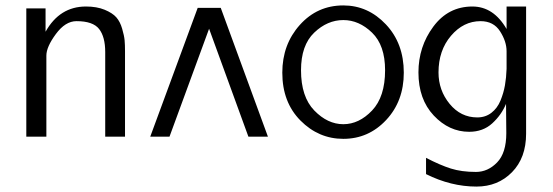

<svg xmlns="http://www.w3.org/2000/svg" viewBox="-20 -504 2040 708"><path d="M77 0V-473H148V-387Q200 -480 297 -480Q337 -480 366 -468Q395 -456 409 -440Q423 -424 430.5 -398Q438 -372 439.5 -355.5Q441 -339 441 -315V0H368V-312Q368 -368 345.5 -397Q323 -426 262 -426Q221 -426 186 -378.5Q151 -331 151 -299V0Z M968 0H896L751 -398L605 0H534L709 -475H794Z M1021 -236Q1021 -340 1085.5 -412Q1150 -484 1246 -484Q1337 -484 1403 -414Q1469 -344 1469 -236Q1469 -131 1404 -61.5Q1339 8 1246 8Q1155 8 1088 -59.5Q1021 -127 1021 -236ZM1090 -245Q1090 -147 1139 -96.5Q1188 -46 1246 -46Q1304 -46 1352 -96.5Q1400 -147 1400 -245Q1400 -337 1352 -383.5Q1304 -430 1246 -430Q1187 -430 1138.5 -383.5Q1090 -337 1090 -245Z M1523 -237Q1523 -332 1578 -406Q1633 -480 1722 -480Q1800 -480 1848 -397V-480H1920V-11Q1920 78 1868 131Q1816 184 1737 184Q1643 184 1551 138V78Q1603 105 1642.5 117.5Q1682 130 1735 130Q1779 130 1813 95Q1847 60 1847 -13Q1847 -32 1846.5 -67.5Q1846 -103 1846 -121Q1829 -80 1795 -49Q1761 -18 1710 -18Q1636 -18 1579.5 -78Q1523 -138 1523 -237ZM1597 -237Q1597 -171 1638 -121Q1679 -71 1740 -71Q1770 -71 1792 -88Q1814 -105 1825.5 -133Q1837 -161 1842 -189.5Q1847 -218 1848 -250V-315Q1848 -351 1824 -388.5Q1800 -426 1752 -426Q1689 -426 1643 -372Q1597 -318 1597 -237Z"/></svg>

Font: Coval
Style: ExtraLight
Weight: 250
Foundry: Context Ltd
Version: Version 001.000